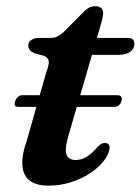

<svg xmlns="http://www.w3.org/2000/svg" viewBox="-20 -587 452 618"><path d="M29 -261.5Q31.5 -270 37.8 -275.2Q44 -280.5 51 -280.5H359Q367 -280.5 370.2 -275.2Q373.5 -270 371 -261.5Q365 -243 347 -243H39.5Q22 -243 29 -261.5ZM122.5 -407 90 -416Q80.5 -420.5 75.8 -426.2Q71 -432 71 -440.5Q71 -451.5 80.5 -458.2Q90 -465 105.5 -465H140Q155 -465 164.5 -469.5Q174 -474 186 -485L251 -550.5Q257.5 -557 266 -562Q274.5 -567 286.5 -567Q299 -567 305.5 -561.2Q312 -555.5 312 -545.5Q312 -538.5 309.8 -528Q307.5 -517.5 303.5 -504.5L202.5 -158Q187 -106.5 194 -89.2Q201 -72 223 -72Q242 -72 258.8 -82.2Q275.5 -92.5 295 -115Q303.5 -123 308 -125Q312.5 -127 318 -127Q326.5 -126.5 330 -121.5Q333.5 -116.5 332.5 -107.5Q329 -87.5 312.2 -66.8Q295.5 -46 268.5 -28.5Q241.5 -11 207.5 -0.2Q173.5 10.5 135 10.5Q97.5 10.5 76 -5.5Q54.5 -21.5 52 -54.8Q49.5 -88 67.5 -138.5L128.5 -353Q138 -377.5 137 -389.2Q136 -401 122.5 -407ZM241 -410.5 261 -465H392Q412.5 -465 412.5 -446Q412.5 -429.5 398.8 -420Q385 -410.5 362 -410.5Z"/></svg>

Font: Fraunces SemiBold
Style: Italic
Weight: 600
Italic angle: -16°
Version: Version 1.000;[b76b70a41]